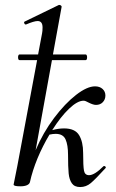

<svg xmlns="http://www.w3.org/2000/svg" viewBox="-20 -745 469 776"><path d="M132 -106Q111 -55 101 -9Q99 -1 89 3.5Q79 8 62 8Q35 8 35 1L39 -19Q48 -62 50 -74L130 -502H59Q53 -502 53 -514Q53 -518 54.5 -521.5Q56 -525 59 -525H134L150 -610Q152 -619 152 -634Q152 -660 132 -660Q118 -660 85 -646H84Q80 -646 78 -651Q76 -656 80 -658L218 -725H220Q224 -725 227 -722Q230 -719 229 -717L194 -525H326Q329 -525 330.5 -521.5Q332 -518 332 -514Q332 -502 326 -502H190L124 -138Q154 -209 198.5 -268Q243 -327 287.5 -361.5Q332 -396 364 -396Q383 -396 394.5 -385.5Q406 -375 406 -359Q406 -343 395.5 -332Q385 -321 368 -321Q357 -321 339 -330Q325 -338 318 -338Q293 -338 259 -305.5Q225 -273 191 -219Q216 -226 239 -226Q283 -226 299.5 -199Q316 -172 316 -127Q316 -73 319.5 -55Q323 -37 340 -37Q362 -37 398 -73Q399 -74 401 -74Q405 -74 407 -70.5Q409 -67 406 -65Q366 -21 347 -5Q328 11 304 11Q281 11 270.5 -4Q260 -19 257.5 -44Q255 -69 255 -119Q255 -159 245 -181.5Q235 -204 205 -204Q194 -204 180 -201Q153 -156 132 -106Z"/></svg>

Font: CormorantInfant-MediumItalic
Style: Italic
Weight: 500
Italic angle: -10°
Designer: Christian Thalmann (Catharsis Fonts)
Foundry: Catharsis Fonts
Version: Version 3.303